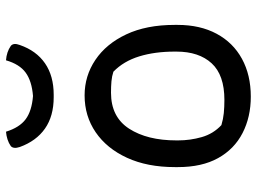

<svg xmlns="http://www.w3.org/2000/svg" viewBox="-128 -717 856 640"><g transform="rotate(-90 300.0 -397.0)"><path d="M302 -543Q367 -543 420.5 -507Q474 -471 505.5 -404Q537 -337 537 -243V-233Q537 -158 507.5 -103Q478 -48 424 -18.5Q370 11 298 11Q230 11 176.5 -16.5Q123 -44 93 -98Q63 -152 63 -232V-242Q63 -334 94 -401.5Q125 -469 179 -506Q233 -543 302 -543ZM311 -455Q230 -455 191 -394.5Q152 -334 152 -237V-231Q152 -191 163 -152.5Q174 -114 203 -87Q223 -81 243 -79Q263 -77 287 -77Q370 -77 409 -119.5Q448 -162 448 -237V-243Q448 -309 432 -361Q416 -413 381 -447Q366 -452 349 -453.5Q332 -455 311 -455ZM300 -715Q350 -719 378 -739.5Q406 -760 419 -805Q433 -804 445 -800Q457 -796 467 -789Q478 -780 470 -759Q451 -704 409 -675Q367 -646 304 -646H296Q233 -646 191.5 -675Q150 -704 130 -759Q123 -780 133 -789Q143 -796 155.5 -800Q168 -804 181 -805Q195 -760 222.5 -739.5Q250 -719 300 -715Z"/></g></svg>

Font: Recursive Mn Csl St
Style: Regular
Weight: 400
Monospace: yes
Version: Version 1.079;hotconv 1.0.112;makeotfexe 2.5.65598; ttfautoh